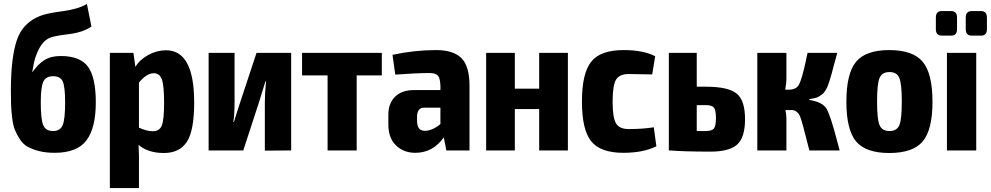

<svg xmlns="http://www.w3.org/2000/svg" viewBox="-20 -760 5006 970"><path d="M419 -740 442 -626Q398 -596 327.5 -587.5Q257 -579 234 -570Q186 -552 159 -470Q152 -451 143 -397H145Q172 -436 204.5 -456.5Q237 -477 287 -477Q385 -477 424.5 -423Q464 -369 464 -243Q464 -113 416.5 -50.5Q369 12 256 12Q211 12 176.5 3Q142 -6 119 -19Q96 -32 80 -57Q64 -82 55 -104.5Q46 -127 41.5 -164Q37 -201 36 -229Q35 -257 35 -303Q35 -468 65 -557Q95 -646 184 -680Q217 -693 296.5 -703.5Q376 -714 419 -740ZM249 -375Q211 -375 198.5 -346.5Q186 -318 186 -243Q186 -157 198.5 -127.5Q211 -98 248 -98Q284 -98 296.5 -127.5Q309 -157 309 -242Q309 -322 297 -348.5Q285 -375 249 -375Z M819 -506Q961 -506 961 -242Q961 -100 924 -43.5Q887 13 808 13Q728 13 680 -28Q683 26 682 71V190H535V-493H654L664 -422Q685 -458 728.5 -482Q772 -506 819 -506ZM752 -97Q785 -97 797 -125Q809 -153 809 -242Q809 -329 797.5 -359.5Q786 -390 757 -390Q721 -390 682 -343V-115Q722 -97 752 -97Z M1451 0 1318 1V-242Q1318 -289 1324 -349H1321Q1317 -336 1311 -316.5Q1305 -297 1298.5 -276Q1292 -255 1290 -248L1209 0H1034V-493H1165V-245Q1165 -184 1159 -144H1162Q1171 -175 1192 -239L1276 -493H1451Z M1909 -379H1782V0H1635V-379H1506V-493H1909Z M2184 -507Q2270 -507 2311 -466.5Q2352 -426 2352 -326V0H2235L2222 -66Q2167 12 2078 12Q2019 12 1980.5 -25.5Q1942 -63 1942 -130V-180Q1942 -239 1976.5 -272Q2011 -305 2071 -305H2205V-327Q2204 -364 2192.5 -377.5Q2181 -391 2149 -391Q2083 -391 1977 -383L1963 -483Q2074 -507 2184 -507ZM2126 -99Q2163 -99 2205 -133V-216H2121Q2087 -215 2087 -169V-150Q2087 -99 2126 -99Z M2849 -493V0H2704V-209H2581V0H2436V-493H2581V-312H2704V-493Z M3130 -507Q3231 -507 3290 -476L3275 -384Q3179 -386 3156 -386Q3109 -386 3092 -357Q3075 -328 3075 -247Q3075 -166 3092 -137Q3109 -108 3156 -108Q3228 -108 3283 -117L3296 -21Q3230 12 3129 12Q3014 12 2967 -46Q2920 -104 2920 -247Q2920 -390 2967 -448.5Q3014 -507 3130 -507Z M3500 -322H3545Q3659 -322 3701.5 -287.5Q3744 -253 3744 -158Q3744 -65 3704 -29.5Q3664 6 3570 6Q3436 6 3363 0H3359V-493H3500ZM3500 -98H3545Q3576 -98 3586.5 -110.5Q3597 -123 3597 -164Q3597 -203 3587 -216Q3577 -229 3545 -229H3500Z M4069 -259V-255Q4134 -245 4154.5 -212.5Q4175 -180 4210 -45Q4218 -16 4222 0H4069Q4031 -152 4022 -172Q4009 -201 3983 -204Q3980 -204 3975 -204H3948Q3953 -179 3953 -162V0H3806V-493H3953V-367Q3953 -337 3947 -307H3965Q4003 -307 4017 -333.5Q4031 -360 4052 -455Q4053 -463 4054 -467.5Q4055 -472 4057 -479.5Q4059 -487 4060 -493H4210Q4203 -468 4194.5 -436.5Q4186 -405 4182 -389.5Q4178 -374 4171.5 -353.5Q4165 -333 4161 -323.5Q4157 -314 4149.5 -302Q4142 -290 4135.5 -285Q4129 -280 4119 -273.5Q4109 -267 4097 -264.5Q4085 -262 4069 -259Z M4691 -246Q4691 -104 4641.5 -45.5Q4592 13 4473 13Q4354 13 4305 -45.5Q4256 -104 4256 -246Q4256 -389 4305 -448Q4354 -507 4473 -507Q4592 -507 4641.5 -448Q4691 -389 4691 -246ZM4474 -396Q4436 -396 4423.5 -366Q4411 -336 4411 -246Q4411 -158 4423.5 -128Q4436 -98 4474 -98Q4511 -98 4523.5 -127.5Q4536 -157 4536 -246Q4536 -336 4523.5 -366Q4511 -396 4474 -396Z M4737 -704H4786Q4815 -704 4815 -671V-613Q4815 -580 4786 -580H4737Q4708 -580 4708 -613V-671Q4708 -704 4737 -704ZM4889 -704H4937Q4966 -704 4966 -671V-613Q4966 -580 4937 -580H4889Q4859 -580 4859 -613V-671Q4859 -704 4889 -704ZM4912 0H4764V-493H4912Z"/></svg>

Font: exo2condensed_b
Style: Bold
Weight: 700
Width: 3
Designer: Natanael Gama
Version: Version 1.001;PS 001.001;hotconv 1.0.70;makeotf.lib2.5.58329